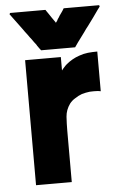

<svg xmlns="http://www.w3.org/2000/svg" viewBox="-52 -747 498 795"><g transform="rotate(-5 196.5 -350.0)"><path d="M206.1 -653.3Q209 -657.2 211.9 -661.1Q213.9 -666 216.8 -669.9Q220.7 -674.8 223.6 -680.7Q227.5 -685.5 230.5 -690.4Q233.4 -695.3 237.3 -700.2Q240.2 -705.1 243.2 -710Q245.1 -710 246.1 -710Q248 -710 249 -710Q263.7 -710 278.3 -710Q293 -710 307.6 -710Q317.4 -710 327.1 -710Q336.9 -710 346.7 -710Q357.4 -710 369.1 -710Q379.9 -710 390.6 -710Q390.6 -709 391.6 -707Q392.6 -706.1 392.6 -705.1Q390.6 -702.1 388.7 -699.2Q386.7 -697.3 384.8 -694.3Q373 -677.7 361.3 -661.1Q348.6 -644.5 336.9 -627.9Q328.1 -617.2 320.3 -605.5Q312.5 -594.7 303.7 -583Q296.9 -573.2 290 -564.5Q283.2 -554.7 276.4 -544.9Q274.4 -544.9 273.4 -544.9Q272.5 -544.9 270.5 -544.9Q255.9 -544.9 241.2 -544.9Q226.6 -544.9 210.9 -544.9Q201.2 -544.9 191.4 -544.9Q180.7 -544.9 170.9 -544.9Q162.1 -544.9 152.3 -544.9Q143.6 -544.9 134.8 -544.9Q133.8 -545.9 133.8 -546.9Q132.8 -547.9 131.8 -548.8Q127.9 -554.7 124 -559.6Q120.1 -564.5 117.2 -570.3Q108.4 -581.1 100.6 -592.8Q91.8 -603.5 84 -615.2Q75.2 -626 67.4 -637.7Q58.6 -649.4 50.8 -660.2Q42 -671.9 34.2 -682.6Q26.4 -693.4 17.6 -705.1Q18.6 -707 20.5 -710Q25.4 -710 34.2 -710Q48.8 -710 63.5 -710Q77.1 -710 91.8 -710Q102.5 -710 112.3 -710Q122.1 -710 131.8 -710Q140.6 -710 149.4 -710Q158.2 -710 167 -710Q168 -709 168.9 -708Q169.9 -707 169.9 -706.1Q174.8 -698.2 180.7 -690.4Q185.5 -683.6 190.4 -675.8Q193.4 -670.9 197.3 -666Q200.2 -661.1 204.1 -656.2Q204.1 -655.3 205.1 -654.3Q205.1 -653.3 206.1 -653.3ZM213.9 -454.1Q218.8 -460.9 224.6 -466.8Q229.5 -472.7 236.3 -478.5Q248 -488.3 261.7 -496.1Q275.4 -503.9 290 -508.8Q308.6 -515.6 327.1 -517.6Q346.7 -519.5 366.2 -519.5Q366.2 -517.6 366.2 -514.6Q366.2 -512.7 366.2 -509.8Q366.2 -492.2 366.2 -475.6Q366.2 -458 366.2 -440.4Q366.2 -428.7 366.2 -418Q366.2 -406.2 366.2 -394.5Q366.2 -387.7 366.2 -371.1Q366.2 -354.5 366.2 -354.5Q362.3 -355.5 354.5 -356.4Q336.9 -357.4 320.3 -356.4Q303.7 -354.5 287.1 -349.6Q271.5 -343.8 258.8 -335Q245.1 -327.1 235.4 -314.5Q217.8 -290 215.8 -261.7Q213.9 -232.4 213.9 -204.1Q213.9 -183.6 213.9 -164.1Q213.9 -143.6 213.9 -124Q213.9 -104.5 213.9 -85.9Q213.9 -66.4 213.9 -47.9Q213.9 -33.2 213.9 -18.6Q213.9 -4.9 213.9 9.8Q211.9 9.8 209 9.8Q206.1 9.8 204.1 9.8Q189.5 9.8 174.8 9.8Q160.2 9.8 145.5 9.8Q134.8 9.8 125 9.8Q115.2 9.8 105.5 9.8Q94.7 9.8 85 9.8Q75.2 9.8 65.4 9.8Q65.4 7.8 65.4 4.9Q65.4 2.9 65.4 0Q65.4 -56.6 65.4 -113.3Q65.4 -170.9 65.4 -227.5Q65.4 -266.6 65.4 -305.7Q65.4 -344.7 65.4 -383.8Q65.4 -415 65.4 -446.3Q65.4 -478.5 65.4 -509.8Q67.4 -509.8 70.3 -509.8Q72.3 -509.8 75.2 -509.8Q89.8 -509.8 104.5 -509.8Q119.1 -509.8 133.8 -509.8Q143.6 -509.8 153.3 -509.8Q164.1 -509.8 173.8 -509.8Q183.6 -509.8 194.3 -509.8Q204.1 -509.8 213.9 -509.8Q213.9 -507.8 213.9 -504.9Q213.9 -502.9 213.9 -500Q213.9 -490.2 213.9 -480.5Q213.9 -470.7 213.9 -460.9Q213.9 -459 213.9 -458Q213.9 -456.1 213.9 -454.1Z"/></g></svg>

Font: LeFont
Style: Bold
Weight: 800
Designer: Leryon MEDIA
Version: Version 1.0